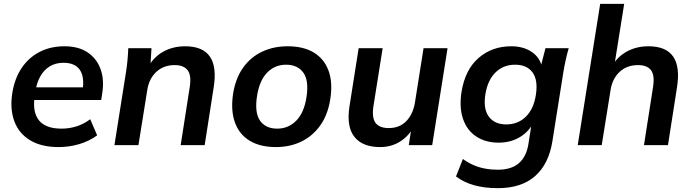

<svg xmlns="http://www.w3.org/2000/svg" viewBox="-20 -756 3604 1000"><path d="M285 10Q196 10 137.5 -25Q79 -60 55 -123.5Q31 -187 44 -271Q56 -347 92.5 -401.5Q129 -456 186 -485.5Q243 -515 316 -515Q389 -515 436.5 -483Q484 -451 504 -395.5Q524 -340 512 -267L507 -235H140L150 -301H429L410 -285Q421 -356 395.5 -392.5Q370 -429 311 -429Q269 -429 238.5 -410Q208 -391 189.5 -357.5Q171 -324 165 -282L160 -249Q149 -171 183.5 -128.5Q218 -86 301 -86Q340 -86 377.5 -97.5Q415 -109 450 -135L486 -51Q445 -21 393 -5.5Q341 10 285 10Z M576 0 636 -379Q641 -410 644 -442Q647 -474 648 -505H769L763 -405L750 -404Q780 -459 830.5 -487Q881 -515 944 -515Q1036 -515 1073 -461.5Q1110 -408 1093 -301L1046 0H921L968 -301Q978 -363 957.5 -390Q937 -417 890 -417Q832 -417 794 -381.5Q756 -346 747 -287L701 0Z M1417 10Q1335 10 1280.5 -23Q1226 -56 1203.5 -118.5Q1181 -181 1194 -268Q1207 -349 1246.5 -404Q1286 -459 1345.5 -487Q1405 -515 1478 -515Q1561 -515 1615 -482Q1669 -449 1691.5 -387Q1714 -325 1700 -238Q1687 -157 1647.5 -102Q1608 -47 1549 -18.5Q1490 10 1417 10ZM1424 -86Q1481 -86 1522 -126.5Q1563 -167 1576 -248Q1590 -336 1560 -377.5Q1530 -419 1470 -419Q1412 -419 1372 -378.5Q1332 -338 1319 -258Q1305 -170 1334 -128Q1363 -86 1424 -86Z M1960 10Q1868 10 1826 -43Q1784 -96 1800 -201L1848 -505H1973L1925 -203Q1916 -143 1936 -116Q1956 -89 2005 -89Q2061 -89 2096 -125Q2131 -161 2141 -221L2186 -505H2311L2231 0H2109L2125 -103H2140Q2111 -49 2065 -19.5Q2019 10 1960 10Z M2573 224Q2504 224 2450 209Q2396 194 2355 163L2391 72Q2417 91 2445.5 103.5Q2474 116 2506 122Q2538 128 2572 128Q2644 128 2683 93.5Q2722 59 2732 -5L2751 -126H2762Q2740 -75 2691 -44Q2642 -13 2577 -13Q2509 -13 2460.5 -45Q2412 -77 2391.5 -137Q2371 -197 2384 -279Q2403 -394 2473 -454.5Q2543 -515 2643 -515Q2707 -515 2751 -484.5Q2795 -454 2803 -402L2796 -408L2821 -505H2942Q2933 -474 2926 -442Q2919 -410 2914 -379L2857 -20Q2838 99 2766.5 161.5Q2695 224 2573 224ZM2617 -108Q2678 -108 2719 -148.5Q2760 -189 2771 -262Q2783 -339 2753.5 -379Q2724 -419 2663 -419Q2602 -419 2561 -379Q2520 -339 2508 -265Q2496 -189 2526 -148.5Q2556 -108 2617 -108Z M2989 0 3106 -736H3231L3178 -404H3163Q3193 -459 3243.5 -487Q3294 -515 3357 -515Q3449 -515 3486 -461.5Q3523 -408 3506 -301L3459 0H3334L3381 -301Q3391 -363 3371 -390Q3351 -417 3303 -417Q3245 -417 3207 -381.5Q3169 -346 3160 -287L3114 0Z"/></svg>

Font: Mulish ExtraLight
Style: Italic
Weight: 200
Italic angle: -9°
Designer: Vernon Adams
Foundry: Vernon Adams
Version: Version 3.603